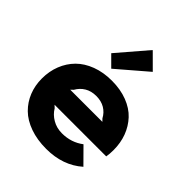

<svg xmlns="http://www.w3.org/2000/svg" viewBox="-266 -1147 1317 1317"><g transform="rotate(45 392.5 -488.5)"><path d="M236.8 -394H548.8L532.2 -411.1Q512.7 -448.2 477.8 -469.2Q442.9 -490.2 394 -490.2Q345.7 -490.2 310.5 -469Q275.4 -447.8 254.9 -411.1ZM740.2 -311Q740.2 -273.9 734.9 -245.1H233.9L252 -228Q273.9 -190.4 315.2 -166.3Q356.4 -142.1 408.2 -142.1Q498 -142.1 565.9 -193.8L674.8 -84Q568.8 9.8 407.2 9.8Q319.3 9.8 249.5 -15.1Q179.7 -40 135.5 -83.7Q91.3 -127.4 68.1 -185.3Q44.9 -243.2 44.9 -311Q44.9 -381.3 68.6 -441.4Q92.3 -501.5 136.2 -545.7Q180.2 -589.8 246.8 -615Q313.5 -640.1 395 -640.1Q479 -640.1 545.7 -614.5Q612.3 -588.9 654.3 -543.7Q696.3 -498.5 718.3 -439.5Q740.2 -380.4 740.2 -311ZM444.8 -986.8 550.8 -880.9 334 -694.8 258.8 -770Z"/></g></svg>

Font: Sinkin Sans 800 Black
Style: Regular
Weight: 900
Designer: Keith Bates
Foundry: K-Type
Version: Sinkin Sans (version 1.0)  by Keith Bates   •   © 2014   www